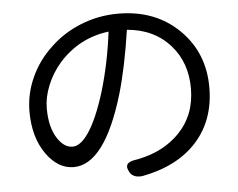

<svg xmlns="http://www.w3.org/2000/svg" viewBox="-51 -769 1048 844"><g transform="rotate(-5 472.5 -347.5)"><path d="M515 11Q498 6 490 -7Q461 -53 519 -61Q523 -62 531 -63Q540 -65 544 -66Q647 -89 714 -157Q790 -235 790 -353Q790 -467 723 -543Q652 -624 532 -634Q508 -471 474 -355Q384 -53 247 -53Q179 -53 128 -123Q74 -198 74 -313Q74 -391 107 -463Q139 -534 198 -589Q256 -645 333 -676Q412 -708 499 -708Q665 -708 770 -603Q871 -502 871 -351Q871 -207 786.5 -112.5Q702 -18 547 12Q530 15 515 11ZM250 -143Q285 -143 321 -196Q361 -255 397 -372Q434 -495 451 -633Q320 -617 231 -517Q193 -473 172 -421Q151 -369 151 -320Q151 -235 185 -185Q213 -143 250 -143Z"/></g></svg>

Font: GenSenRounded JP R
Style: Regular
Weight: 400
Version: Version 1.501;PS 1;hotconv 16.6.51;makeotf.lib2.5.65220